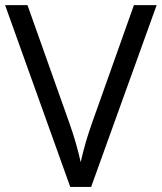

<svg xmlns="http://www.w3.org/2000/svg" viewBox="-20 -734 635 754"><path d="M505.9 -713.9H595.2L337.9 0H255.9L0 -713.9H87.9L252 -252Q280.3 -172.4 296.9 -97.2Q314.5 -176.3 342.8 -254.9Z"/></svg>

Font: QFn1     
Style: Regular
Weight: 400
Foundry: Ascender Corporation
Version: Version 1.10